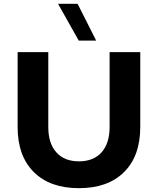

<svg xmlns="http://www.w3.org/2000/svg" viewBox="-20 -972 824 1002"><path d="M392 10Q241 10 156.5 -74Q72 -158 72 -309V-700H232V-309Q232 -224 274 -177Q316 -130 392 -130Q468 -130 510 -177Q552 -224 552 -309V-700H712V-309Q712 -158 627.5 -74Q543 10 392 10ZM283 -952H385L482 -760H391Z"/></svg>

Font: Goli Bold
Style: Regular
Weight: 700
Designer: jaikishan Patel
Foundry: MagicType
Version: Version 1.000